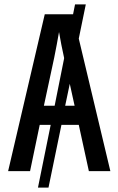

<svg xmlns="http://www.w3.org/2000/svg" viewBox="-20 -780 540 875"><path d="M17 0 184 -715H313L322 -760H371L339 -604L483 0H385L339 -211H260L201 75H153L211 -211H161L117 0ZM227 -517 180 -298H229L272 -513V-517Q266 -544 259.5 -576.5Q253 -609 249 -634Q245 -609 238.5 -576Q232 -543 227 -517ZM277 -298H320L298 -398Z"/></svg>

Font: Noto Sans Mono ExtraCondensed Medium
Style: Regular
Weight: 500
Width: 2
Designer: Monotype Design Team
Foundry: Monotype Imaging Inc.
Version: Version 2.014